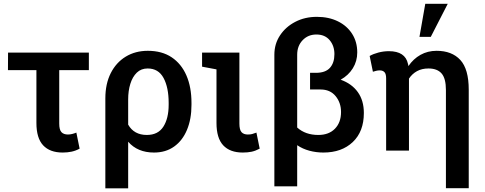

<svg xmlns="http://www.w3.org/2000/svg" viewBox="-20 -812 2615 1035"><path d="M317.9 10.3Q249 10.3 212.6 -28.6Q176.3 -67.4 176.3 -149.4V-434.1H22.9L23.4 -528.3H459V-434.1H299.3V-146Q299.3 -112.3 311.3 -99.6Q323.2 -86.9 346.2 -86.9Q357.4 -86.9 369.1 -89.8Q380.9 -92.8 391.6 -97.2L409.2 -10.7Q387.7 1 365.5 5.6Q343.3 10.3 317.9 10.3Z M547.9 203.1V-281.7Q547.9 -359.9 576.9 -417.5Q606 -475.1 657.7 -506.6Q709.5 -538.1 776.9 -538.1Q853 -538.1 905.3 -503.2Q957.5 -468.3 984.9 -405.3Q1012.2 -342.3 1012.2 -257.3V-247.1Q1012.2 -169.9 988 -112.1Q963.9 -54.2 918.7 -22Q873.5 10.3 810.1 10.3Q721.7 10.3 670.9 -47.9V203.1ZM771.5 -84.5Q832 -84.5 860.6 -129.2Q889.2 -173.8 889.2 -247.1V-257.3Q889.2 -340.8 861.6 -391.8Q834 -442.9 775.9 -442.9Q740.7 -442.9 717.5 -420.4Q694.3 -397.9 682.6 -360.1Q670.9 -322.3 670.9 -276.4V-140.1Q702.6 -84.5 771.5 -84.5Z M1288.6 10.3Q1219.7 10.3 1183.3 -28.6Q1147 -67.4 1147 -149.4V-438L1069.3 -452.6V-528.3H1270.5V-146Q1270.5 -112.3 1282 -99.6Q1293.5 -86.9 1315.9 -86.9Q1329.1 -86.9 1338.9 -89.4Q1348.6 -91.8 1362.3 -97.2L1379.9 -10.7Q1356.9 1.5 1336.2 5.9Q1315.4 10.3 1288.6 10.3Z M1459 192.4V-517.1Q1459 -575.2 1489.5 -621.3Q1520 -667.5 1571.8 -694.3Q1623.5 -721.2 1688 -721.2Q1752.4 -721.2 1801.5 -697Q1850.6 -672.9 1878.2 -629.6Q1905.8 -586.4 1905.8 -529.3Q1905.8 -482.4 1882.1 -444.1Q1858.4 -405.8 1816.4 -382.3Q1876.5 -360.8 1908.9 -315.4Q1941.4 -270 1941.4 -203.1Q1941.4 -103 1881.8 -46.4Q1822.3 10.3 1723.1 10.3Q1684.6 10.3 1647.9 0.5Q1611.3 -9.3 1582 -29.3V192.4ZM1695.8 -84.5Q1752.9 -84.5 1785.6 -118.2Q1818.4 -151.9 1818.4 -208Q1818.4 -258.3 1789.1 -293.9Q1759.8 -329.6 1708 -329.6H1651.4V-419.4H1682.6Q1734.4 -419.4 1758.5 -446.3Q1782.7 -473.1 1782.7 -520.5Q1782.7 -564.9 1757.1 -595.5Q1731.4 -626 1685.5 -626Q1640.6 -626 1611.3 -595.2Q1582 -564.5 1582 -517.1V-124.5Q1626.5 -84.5 1695.8 -84.5Z M2383.8 202.6V-326.7Q2383.8 -389.2 2360.4 -416Q2336.9 -442.9 2289.6 -442.9Q2254.4 -442.9 2228 -428.5Q2201.7 -414.1 2184.6 -388.2V0H2061.5V-389.2Q2061.5 -413.6 2052.5 -423.1Q2043.5 -432.6 2026.9 -432.6Q2017.1 -432.6 2008.5 -430.4Q2000 -428.2 1990.2 -425.3L1972.7 -510.3Q1992.2 -521.5 2020 -528.8Q2047.9 -536.1 2076.2 -536.1Q2164.6 -536.1 2179.2 -467.8Q2180.2 -464.8 2180.7 -461.4Q2181.2 -458 2181.6 -455.6Q2208 -494.6 2246.8 -516.4Q2285.6 -538.1 2333.5 -538.1Q2416 -538.1 2461.4 -488.8Q2506.8 -439.5 2506.8 -328.1V202.6ZM2241.2 -613.3 2272.5 -791.5H2393.6L2302.2 -613.3Z"/></svg>

Font: Roboto Slab Medium
Style: Regular
Weight: 500
Designer: Google
Version: Version 2.001; ttfautohint (v1.8.3)